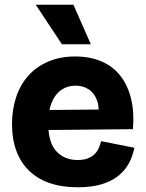

<svg xmlns="http://www.w3.org/2000/svg" viewBox="-20 -782 621 816"><path d="M310 14Q243 14 191 -4Q139 -22 103.5 -56.5Q68 -91 49.5 -141Q31 -191 31 -254Q31 -316 48.5 -369Q66 -422 100.5 -460.5Q135 -499 185.5 -520.5Q236 -542 299 -542Q363 -542 411.5 -521Q460 -500 491.5 -460Q523 -420 537 -362.5Q551 -305 545 -233L136 -229V-314L450 -317L397 -276Q404 -326 391.5 -357.5Q379 -389 355 -403.5Q331 -418 301 -418Q266 -418 239.5 -399Q213 -380 199 -344.5Q185 -309 185 -258Q185 -176 219.5 -139Q254 -102 309 -102Q336 -102 353.5 -109Q371 -116 382.5 -127.5Q394 -139 400 -153.5Q406 -168 410 -182L551 -154Q544 -118 527.5 -87.5Q511 -57 482 -34Q453 -11 410.5 1.5Q368 14 310 14ZM243 -594 132 -762H292L366 -594Z"/></svg>

Font: Bricolage Grotesque 24pt ExtraBold
Style: Regular
Weight: 800
Designer: Mathieu Triay
Foundry: Atelier Triay
Version: Version 1.001;gftools[0.9.33.dev8+g029e19f]